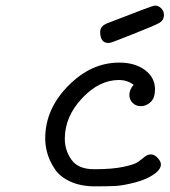

<svg xmlns="http://www.w3.org/2000/svg" viewBox="-20 -659 604 684"><path d="M141.1 -166Q141.1 -270 222.7 -353Q304.2 -436 404.8 -436Q460.9 -436 496.6 -409.4Q532.2 -382.8 532.2 -340.8Q532.2 -310.1 516.6 -295.4Q501 -280.8 481.9 -280.8Q463.9 -280.8 452.4 -292.5Q440.9 -304.2 440.9 -320.8Q440.9 -339.8 456.1 -356.9Q433.1 -374 403.8 -374Q333 -374 272 -308.6Q210.9 -243.2 210.9 -165Q210.9 -123 234.9 -89.6Q258.8 -56.2 314.9 -56.2H318.8Q379.9 -56.2 419.9 -64.7Q460 -73.2 472.4 -82.5Q484.9 -91.8 495.4 -100.3Q505.9 -108.9 517.1 -108.9Q530.3 -108.9 541.7 -96.4Q553.2 -84 553.2 -73.2Q553.2 -58.1 536.1 -43.9Q507.3 -21 463.1 -9.5Q418.9 2 392.6 3.4Q366.2 4.9 318.8 4.9Q268.1 4.9 231 -12Q193.8 -28.8 175.5 -56.4Q157.2 -84 149.2 -111.1Q141.1 -138.2 141.1 -166ZM336.9 -545.9Q336.9 -564.9 359.9 -575.2Q523.9 -639.2 531.2 -639.2Q544.4 -639.2 554.2 -629.6Q564 -620.1 564 -606Q564 -586.9 547.6 -577.4Q531.2 -567.9 450.2 -536.1Q412.1 -521 389.2 -512.2Q375 -506.3 367.2 -505.9H366.2Q336.9 -505.9 336.9 -545.9Z"/></svg>

Font: CMU Typewriter Text Variable Width
Style: Italic
Weight: 500
Italic angle: -14.04°
Version: Version 0.7.0